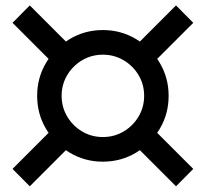

<svg xmlns="http://www.w3.org/2000/svg" viewBox="-20 -834 740 690"><path d="M349.5 -253Q285 -253 231.2 -285Q177.5 -317 145.5 -370.8Q113.5 -424.5 113.5 -489.5Q113.5 -554.5 145.5 -608.2Q177.5 -662 231.2 -694Q285 -726 349.5 -726Q414.5 -726 468.2 -694Q522 -662 554 -608.2Q586 -554.5 586 -489.5Q586 -424.5 554 -370.8Q522 -317 468.2 -285Q414.5 -253 349.5 -253ZM349.5 -341.5Q390.5 -341.5 424.2 -361.5Q458 -381.5 478 -415.2Q498 -449 498 -489.5Q498 -530.5 478 -564Q458 -597.5 424.2 -617.5Q390.5 -637.5 349.5 -637.5Q309 -637.5 275.2 -617.5Q241.5 -597.5 221.5 -564Q201.5 -530.5 201.5 -489.5Q201.5 -449 221.5 -415.2Q241.5 -381.5 275.2 -361.5Q309 -341.5 349.5 -341.5ZM522.5 -600 460.5 -662.5 612.5 -814.5 674.5 -752ZM177 -379 239 -316.5 87 -164.5 25 -227ZM239 -662.5 177 -600 25 -752 87 -814.5ZM460.5 -316.5 522.5 -379 674.5 -227 612.5 -164.5Z"/></svg>

Font: Edu SA Hand
Style: Regular
Weight: 400
Designer: Tina and Corey Anderson, Eben Sorkin, Mirko Velimirovic
Foundry: Google for Education
Version: Version 2.000